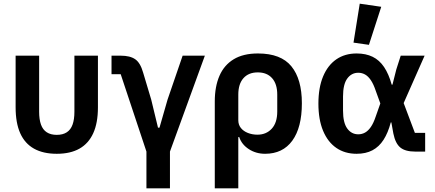

<svg xmlns="http://www.w3.org/2000/svg" viewBox="-20 -825 2368 1045"><path d="M193 -522V-217Q193 -175 203 -147Q213 -119 234.5 -105Q256 -91 289 -91Q322 -91 343.5 -105Q365 -119 375 -147Q385 -175 385 -217V-522H513V-241Q513 -156 487.5 -100Q462 -44 412.5 -16Q363 12 289 12Q215 12 165 -16Q115 -44 90 -100Q65 -156 65 -241V-522Z M777 200V0L637 -421H587V-522H637Q688 -522 716 -502.5Q744 -483 759 -430L803 -283L840 -130H848L892 -283L974 -522H1095L905 0V200Z M1149 200V-273Q1149 -354 1174.5 -412.5Q1200 -471 1252 -502.5Q1304 -534 1384 -534Q1509 -534 1566 -464Q1623 -394 1623 -263Q1623 -131 1571 -59.5Q1519 12 1423 12Q1373 12 1334 -13.5Q1295 -39 1282 -79H1277V200ZM1381 -92Q1429 -92 1459 -124.5Q1489 -157 1489 -218V-310Q1489 -368 1461 -399.5Q1433 -431 1383 -431Q1333 -431 1305 -399.5Q1277 -368 1277 -310V-171Q1277 -146 1291 -128.5Q1305 -111 1329 -101.5Q1353 -92 1381 -92Z M2294 -102V0H2239Q2186 0 2159 -22Q2132 -44 2121 -98L2110 -159H2107Q2092 -102 2067.5 -64Q2043 -26 2007 -7Q1971 12 1921 12Q1857 12 1810.5 -20Q1764 -52 1738.5 -113Q1713 -174 1713 -261Q1713 -348 1738.5 -409Q1764 -470 1810.5 -502Q1857 -534 1921 -534Q1971 -534 2008 -516Q2045 -498 2070.5 -460Q2096 -422 2112 -364H2116L2137 -447L2161 -522H2291L2177 -264L2238 -102ZM1930 -94Q1950 -94 1967 -103.5Q1984 -113 1998.5 -134Q2013 -155 2025 -191L2050 -262L2025 -331Q2013 -367 1998.5 -388.5Q1984 -410 1967 -419.5Q1950 -429 1930 -429Q1893 -429 1870 -397.5Q1847 -366 1847 -300V-223Q1847 -157 1870 -125.5Q1893 -94 1930 -94ZM2055 -788 1988 -581 1904 -593 1938 -805Z"/></svg>

Font: IBM Plex Sans SemiBold
Style: Regular
Weight: 600
Designer: Mike Abbink, Paul van der Laan, Pieter van Rosmalen
Foundry: Bold Monday
Version: Version 3.201